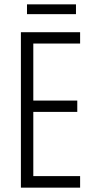

<svg xmlns="http://www.w3.org/2000/svg" viewBox="-20 -862 435 882"><path d="M329 -842H104V-797H329ZM348 0V-53H133V-348H335V-400H133V-662H348V-714H76V0Z"/></svg>

Font: Noto Sans Bengali ExtraCondensed Light
Style: Regular
Weight: 300
Width: 2
Designer: Joana Ranito - Universal Thirst; Jelle Bosma - Monotype Design Team
Foundry: Universal Thirst ehf.
Version: Version 3.000